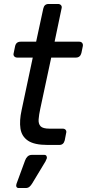

<svg xmlns="http://www.w3.org/2000/svg" viewBox="-20 -730 438 967"><path d="M219 0Q153 0 121 -21.5Q89 -43 83 -82.5Q77 -122 89 -176L145 -440H67Q57 -440 51.5 -446.5Q46 -453 49 -463L56 -497Q61 -520 84 -520H162L198 -687Q203 -710 225 -710H272Q282 -710 287.5 -703.5Q293 -697 290 -687L255 -520H379Q389 -520 394 -513.5Q399 -507 397 -497L390 -463Q384 -440 362 -440H238L183 -183Q176 -151 174.5 -128.5Q173 -106 184.5 -94Q196 -82 230 -82H296Q306 -82 311 -75.5Q316 -69 313 -59L306 -23Q300 0 279 0ZM74 217Q66 217 63 211Q60 205 63 196L106 79Q110 67 118.5 58.5Q127 50 141 50H203Q211 50 214 55.5Q217 61 216 67Q214 73 209 83L142 194Q136 204 128.5 210.5Q121 217 109 217Z"/></svg>

Font: Lubike
Style: Italic
Weight: 400
Italic angle: -12°
Foundry: Honoka55
Version: Version 1.000;July 22, 2022;FontCreator 14.0.0.2862 64-bit